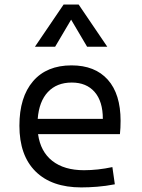

<svg xmlns="http://www.w3.org/2000/svg" viewBox="-20 -815 626 845"><path d="M337.9 9.8Q207.5 9.8 136.5 -60.5Q65.4 -130.9 65.4 -261.7Q65.4 -387.7 125.5 -457.5Q185.5 -527.3 294.9 -527.3Q397.9 -527.3 454.3 -464.4Q510.7 -401.4 510.7 -283.2Q510.7 -250.5 507.8 -224.6H147.5Q158.2 -147.5 210.4 -106.7Q262.7 -65.9 349.6 -65.9Q410.2 -65.9 474.6 -79.6L485.4 -3.9Q445.3 3.9 407.7 6.8Q370.1 9.8 337.9 9.8ZM146 -292H432.6Q432.6 -368.7 396.5 -410.2Q360.4 -451.7 295.9 -451.7Q230 -451.7 190.9 -410.2Q151.9 -368.7 146 -292ZM133.8 -609.4 259.8 -794.9H326.2L452.1 -609.4H363.3L293 -728.5L222.7 -609.4Z"/></svg>

Font: Cascadia Code PL SemiLight
Style: Regular
Weight: 350
Monospace: yes
Designer: Aaron Bell
Foundry: Saja Typeworks
Version: Version 2404.023; ttfautohint (v1.8.4)